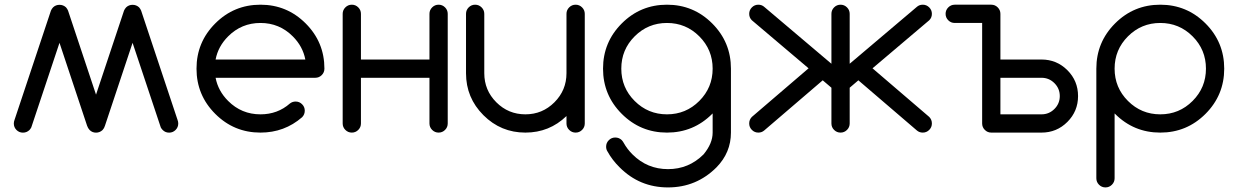

<svg xmlns="http://www.w3.org/2000/svg" viewBox="-20 -567 5294 821"><path d="M363.3 -11Q374.5 0.2 390.6 0.2Q406.7 0.2 418.5 -11Q425.8 -18.8 428.7 -29.1L546.9 -383.9L667.5 -22.2Q670.4 -16.4 675.8 -11Q687 0.2 703.1 0.2Q719.2 0.2 730.7 -11.2Q742.2 -22.7 742.2 -38.8Q742.2 -46.6 739.3 -54L583.5 -521.5Q580.6 -528.8 574.7 -535.6Q563 -546.4 546.9 -546.4Q530.8 -546.4 519.5 -535.6Q513.2 -528.8 510.3 -521.5L390.6 -162.3L271 -521.5Q268.1 -528.8 262.2 -535.6Q250.5 -546.4 234.4 -546.4Q218.3 -546.4 207 -535.6Q200.7 -528.8 197.8 -521.5L42 -54Q39.1 -46.6 39.1 -38.8Q39.1 -22.7 50.5 -11.2Q62 0.2 78.1 0.2Q94.2 0.2 106 -11Q110.8 -16.4 113.8 -22.2L234.4 -383.9L352.5 -29.1Q356 -18.8 363.3 -11Z M1285.6 -312.5Q1274.9 -368.7 1231.9 -411.6Q1174.8 -468.8 1093.8 -468.8Q1012.7 -468.8 955.6 -411.6Q912.6 -368.7 901.9 -312.5ZM1244.1 -132.8Q1260.3 -132.8 1271.7 -121.3Q1283.2 -109.9 1283.2 -93.8Q1283.2 -77.6 1272 -65.9Q1196.3 0 1093.8 0Q980.5 0 900.4 -80.1Q820.3 -160.2 820.3 -273.4Q820.3 -386.7 900.4 -466.8Q980.5 -546.9 1093.8 -546.9Q1207 -546.9 1287.1 -466.8Q1367.2 -386.7 1367.2 -273.4Q1367.2 -257.3 1355.7 -245.8Q1344.2 -234.4 1328.1 -234.4H901.9Q912.6 -178.2 955.6 -135.3Q1012.7 -78.1 1093.8 -78.1Q1167 -78.1 1219.7 -124.5Q1230.5 -132.8 1244.1 -132.8Z M1523.4 -234.4V-39.1Q1523.4 -22.9 1512 -11.5Q1500.5 0 1484.4 0Q1468.3 0 1456.8 -11.5Q1445.3 -22.9 1445.3 -39.1V-507.8Q1445.3 -523.9 1456.8 -535.4Q1468.3 -546.9 1484.4 -546.9Q1500.5 -546.9 1512 -535.4Q1523.4 -523.9 1523.4 -507.8V-312.5H1816.4V-507.8Q1816.4 -523.9 1827.9 -535.4Q1839.4 -546.9 1855.5 -546.9Q1871.6 -546.9 1883.1 -535.4Q1894.5 -523.9 1894.5 -507.8V-39.1Q1894.5 -22.9 1883.1 -11.5Q1871.6 0 1855.5 0Q1839.4 0 1827.9 -11.5Q1816.4 -22.9 1816.4 -39.1V-234.4Z M2480.5 -39.1Q2480.5 -22.9 2469 -11.5Q2457.5 0 2441.4 0Q2425.3 0 2413.8 -11.5Q2402.3 -22.9 2402.3 -39.1V-70.8Q2329.1 0 2226.6 0Q2121.6 0 2047.1 -74.5Q1972.7 -148.9 1972.7 -253.9V-507.8Q1972.7 -523.9 1984.1 -535.4Q1995.6 -546.9 2011.7 -546.9Q2027.8 -546.9 2039.3 -535.4Q2050.8 -523.9 2050.8 -507.8V-253.9Q2050.8 -181.2 2102.3 -129.6Q2153.8 -78.1 2226.6 -78.1Q2299.3 -78.1 2350.8 -129.6Q2402.3 -181.2 2402.3 -253.9V-507.8Q2402.3 -523.9 2413.8 -535.4Q2425.3 -546.9 2441.4 -546.9Q2457.5 -546.9 2469 -535.4Q2480.5 -523.9 2480.5 -507.8Z M2832 -468.8Q2751 -468.8 2693.8 -411.6Q2636.7 -354.5 2636.7 -273.4Q2636.7 -192.4 2693.8 -135.3Q2751 -78.1 2832 -78.1Q2913.1 -78.1 2970.2 -135.3Q3027.3 -192.4 3027.3 -273.4Q3027.3 -354.5 2970.2 -411.6Q2913.1 -468.8 2832 -468.8ZM3027.3 -82Q3026.4 -81.1 3025.4 -80.1Q2945.3 0 2832 0Q2718.8 0 2638.7 -80.1Q2558.6 -160.2 2558.6 -273.4Q2558.6 -386.7 2638.7 -466.8Q2718.8 -546.9 2832 -546.9Q2945.3 -546.9 3025.4 -466.8Q3105.5 -386.7 3105.5 -273.4V0Q3105.5 85.4 3043.9 148.4Q2958 234.4 2836.4 234.4Q2714.8 234.4 2629.4 148.4Q2597.7 117.2 2577.6 80.6Q2571.8 71.8 2571.8 60.1Q2571.8 43.9 2583.3 32.5Q2594.7 21 2610.8 21Q2627 21 2638.7 32.2Q2643.6 37.6 2647 43.9Q2661.6 70.3 2684.6 93.3Q2747.6 156.2 2836.4 156.2Q2925.3 156.2 2988.3 93.3Q3027.3 46.4 3027.3 0Z M3535.2 -294.4V-507.8Q3535.2 -523.9 3546.6 -535.4Q3558.1 -546.9 3574.2 -546.9Q3590.3 -546.9 3601.8 -535.4Q3613.3 -523.9 3613.3 -507.8V-294.4L3899.9 -537.1Q3910.6 -546.9 3925.8 -546.9Q3941.9 -546.9 3953.4 -535.4Q3964.8 -523.9 3964.8 -507.8Q3964.8 -491.7 3953.6 -480.5L3710.9 -274.9L3953.6 -66.9Q3964.8 -55.2 3964.8 -39.1Q3964.8 -22.9 3953.4 -11.5Q3941.9 0 3925.8 0Q3911.1 0 3900.4 -9.3L3650.4 -223.6L3613.3 -191.9V-39.1Q3613.3 -22.9 3601.8 -11.5Q3590.3 0 3574.2 0Q3558.1 0 3546.6 -11.5Q3535.2 -22.9 3535.2 -39.1V-191.9L3498 -223.6L3248 -9.3Q3237.3 0 3222.7 0Q3206.5 0 3195.1 -11.5Q3183.6 -22.9 3183.6 -39.1Q3183.6 -55.2 3194.8 -66.9L3437.5 -274.9L3194.8 -480.5Q3183.6 -491.7 3183.6 -507.8Q3183.6 -523.9 3195.1 -535.4Q3206.5 -546.9 3222.7 -546.9Q3237.8 -546.9 3248.5 -537.1Z M4433.6 -78.1Q4465.8 -78.1 4488.8 -101.1Q4511.7 -124 4511.7 -156.2Q4511.7 -188.5 4488.8 -211.4Q4465.8 -234.4 4433.6 -234.4H4257.8V-78.1ZM4433.6 -312.5Q4498.5 -312.5 4544.2 -266.8Q4589.8 -221.2 4589.8 -156.2Q4589.8 -91.3 4544.2 -45.7Q4498.5 0 4433.6 0H4218.8Q4202.6 0 4191.2 -11.5Q4179.7 -22.9 4179.7 -39.1V-468.8H4062.5Q4046.4 -468.8 4034.9 -480.2Q4023.4 -491.7 4023.4 -507.8Q4023.4 -523.9 4034.9 -535.4Q4046.4 -546.9 4062.5 -546.9H4218.8Q4234.9 -546.9 4246.3 -535.4Q4257.8 -523.9 4257.8 -507.8V-312.5Z M4746.1 -273.4Q4746.1 -192.4 4803.2 -135.3Q4860.4 -78.1 4941.4 -78.1Q5022.5 -78.1 5079.6 -135.3Q5136.7 -192.4 5136.7 -273.4Q5136.7 -354.5 5079.6 -411.6Q5022.5 -468.8 4941.4 -468.8Q4860.4 -468.8 4803.2 -411.6Q4746.1 -354.5 4746.1 -273.4ZM4746.1 195.3Q4746.1 211.4 4734.6 222.9Q4723.1 234.4 4707 234.4Q4690.9 234.4 4679.4 222.9Q4668 211.4 4668 195.3V-273.4Q4668 -386.7 4748 -466.8Q4828.1 -546.9 4941.4 -546.9Q5054.7 -546.9 5134.8 -466.8Q5214.8 -386.7 5214.8 -273.4Q5214.8 -160.2 5134.8 -80.1Q5054.7 0 4941.4 0Q4828.1 0 4748 -80.1Q4747.1 -81.1 4746.1 -82Z"/></svg>

Font: Comfortaa
Style: Regular
Weight: 400
Designer: Johan Aakerlund - aajohan
Foundry: Johan Aakerlund
Version: Version 2.004 2013